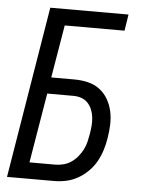

<svg xmlns="http://www.w3.org/2000/svg" viewBox="-53 -777 605 819"><g transform="rotate(5 250.0 -367.5)"><path d="M8 0 129 -735H464L453 -665H197L159 -439H259Q288 -439 316 -432.5Q344 -426 366 -409.5Q388 -393 402 -369Q416 -345 422 -317.5Q428 -290 427 -260.5Q426 -231 421 -202Q417 -176 409 -150.5Q401 -125 388 -101.5Q375 -78 355 -58Q335 -38 311 -24.5Q287 -11 261 -5.5Q235 0 209 0ZM98 -70H209Q226 -70 243.5 -74.5Q261 -79 276.5 -89.5Q292 -100 304 -114.5Q316 -129 324.5 -145.5Q333 -162 337 -179Q341 -196 344 -213Q347 -231 348.5 -249Q350 -267 348 -284.5Q346 -302 339.5 -318Q333 -334 321.5 -346Q310 -358 294 -363.5Q278 -369 260 -369H148Z"/></g></svg>

Font: Iosevka Term Curly Oblique
Style: Regular
Weight: 400
Italic angle: -9°
Designer: Belleve Invis
Foundry: Belleve Invis
Version: Version 32.3.0